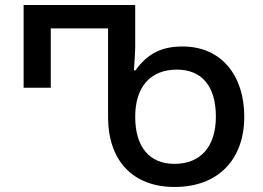

<svg xmlns="http://www.w3.org/2000/svg" viewBox="-20 -734 1046 764"><path d="M675 10C846 10 952 -97 952 -270C952 -432 862 -549 707 -549C624 -549 568 -522 519 -454H513C516 -502 518 -531 518 -545V-714H74V-385H182V-621H410V-269C410 -96 507 10 675 10ZM674 -82C574 -82 518 -150 518 -269C518 -388 578 -457 684 -457C783 -457 839 -391 839 -270C839 -150 778 -82 674 -82Z"/></svg>

Font: Noto Sans Georgian Medium
Style: Regular
Weight: 500
Designer: Monotype Design Team, Akaki Razmadze
Foundry: Google LLC
Version: Version 2.005